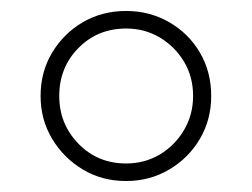

<svg xmlns="http://www.w3.org/2000/svg" viewBox="-20 -724 460 350"><path d="M210 -394Q166 -394 131 -415Q96 -436 75 -471Q54 -506 54 -549Q54 -593 75 -628Q96 -663 131 -683.5Q166 -704 210 -704Q253 -704 288.5 -683.5Q324 -663 344.5 -628Q365 -593 365 -549Q365 -506 344.5 -471Q324 -436 288.5 -415Q253 -394 210 -394ZM210 -426Q244 -426 271.5 -442.5Q299 -459 315.5 -487Q332 -515 332 -549Q332 -584 315.5 -611.5Q299 -639 271.5 -655.5Q244 -672 210 -672Q158 -672 123 -636.5Q88 -601 88 -549Q88 -498 123 -462Q158 -426 210 -426Z"/></svg>

Font: Montserrat Light
Style: Regular
Weight: 300
Designer: Julieta Ulanovsky
Foundry: Julieta Ulanovsky
Version: Version 9.000; ttfautohint (v1.8.4.7-5d5b)